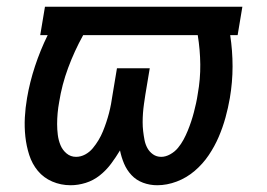

<svg xmlns="http://www.w3.org/2000/svg" viewBox="-20 -540 790 568"><path d="M189 8Q160 8 134.5 -3Q109 -14 92 -34.5Q75 -55 66.5 -81.5Q58 -108 55 -136Q52 -164 53.5 -192.5Q55 -221 60 -250Q68 -297 83.5 -344Q99 -391 121 -436H99L113 -520H697L683 -436H661Q668 -390 668 -343.5Q668 -297 660 -250Q655 -221 647 -192Q639 -163 627 -135Q615 -107 597.5 -81Q580 -55 556 -34.5Q532 -14 503 -3Q474 8 445 8Q423 8 403 0.5Q383 -7 369 -22Q355 -37 347 -56Q339 -75 335 -95Q323 -75 308.5 -55.5Q294 -36 275 -21Q256 -6 233.5 1Q211 8 189 8ZM205 -76Q219 -76 232 -83Q245 -90 254.5 -101.5Q264 -113 271.5 -125.5Q279 -138 284.5 -151.5Q290 -165 294.5 -178.5Q299 -192 302.5 -205.5Q306 -219 308.5 -232.5Q311 -246 313 -260L326 -338H423L410 -260Q408 -247 406 -233Q404 -219 403 -205.5Q402 -192 402 -178.5Q402 -165 403.5 -152Q405 -139 407.5 -126Q410 -113 416 -102Q422 -91 432.5 -83.5Q443 -76 457 -76Q470 -76 483.5 -83.5Q497 -91 506.5 -102.5Q516 -114 523 -127Q530 -140 535.5 -153.5Q541 -167 545.5 -180.5Q550 -194 553.5 -207.5Q557 -221 560 -234.5Q563 -248 565 -262Q573 -306 572.5 -349.5Q572 -393 565 -436H226Q200 -389 181.5 -339Q163 -289 155 -238Q152 -222 150.5 -205.5Q149 -189 149 -173Q149 -157 151 -141Q153 -125 159 -110.5Q165 -96 177 -86Q189 -76 205 -76Z"/></svg>

Font: Iosevka Etoile Medium Oblique
Style: Regular
Weight: 500
Italic angle: -9°
Designer: Belleve Invis
Foundry: Belleve Invis
Version: Version 15.5.2; ttfautohint (v1.8.4)